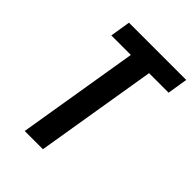

<svg xmlns="http://www.w3.org/2000/svg" viewBox="-213 -837 939 939"><g transform="rotate(45 256.5 -367.5)"><path d="M131 0 235 -630H100L117 -735H513L496 -630H361L257 0Z"/></g></svg>

Font: Iosevka Curly Extrabold
Style: Italic
Weight: 800
Italic angle: -9°
Monospace: yes
Designer: Belleve Invis
Foundry: Belleve Invis
Version: Version 22.1.2; ttfautohint (v1.8.4)